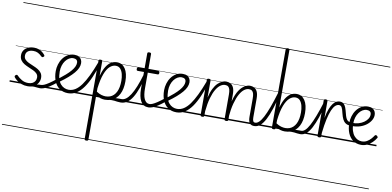

<svg xmlns="http://www.w3.org/2000/svg" viewBox="-135 -1571 5391 2640"><g transform="rotate(10 2561.0 -250.5)"><path d="M315 -11Q344 -19 365.5 -23.5Q387 -28 404.5 -29.5Q422 -31 436 -31Q445 -31 449 -23.5Q453 -16 452 -7Q451 2 445 9.5Q439 17 430 17Q408 17 387.5 14Q367 11 344 10Q321 9 289 16ZM256 19Q208 19 169.5 4.5Q131 -10 104.5 -30.5Q78 -51 64 -69Q57 -77 57.5 -85.5Q58 -94 67 -102Q77 -109 84 -110Q91 -111 98 -102Q126 -72 165.5 -49Q205 -26 256 -26Q289 -26 313.5 -38Q338 -50 351 -71.5Q364 -93 364 -121Q364 -153 344.5 -174Q325 -195 294.5 -209.5Q264 -224 229 -238.5Q194 -253 163 -271Q132 -289 112.5 -317Q93 -345 93 -388Q93 -426 113 -455.5Q133 -485 169 -502Q205 -519 254 -519Q290 -519 319.5 -508Q349 -497 370.5 -479.5Q392 -462 405 -445Q412 -436 411 -429.5Q410 -423 400 -416Q393 -410 385.5 -410.5Q378 -411 370 -418Q343 -445 315.5 -459Q288 -473 252 -473Q203 -473 175 -451.5Q147 -430 147 -389Q147 -357 166.5 -336Q186 -315 217 -300Q248 -285 283 -271Q318 -257 349 -239Q380 -221 399.5 -194Q419 -167 419 -126Q419 -90 401 -57Q383 -24 347 -2.5Q311 19 256 19ZM0 590H535V600H0ZM0 -20H535V0H0ZM0 -505H535V-500H0ZM0 -1110H535V-1100H0Z M429 17Q419 17 413.5 9.5Q408 2 408.5 -7Q409 -16 416 -23.5Q423 -31 436 -31Q453 -31 478 -41.5Q503 -52 541 -77Q579 -102 634 -146Q642 -152 649.5 -149.5Q657 -147 661.5 -139.5Q666 -132 665.5 -123.5Q665 -115 657 -108Q597 -58 554.5 -31Q512 -4 482 6.5Q452 17 429 17ZM535 590V600ZM535 -20V0ZM535 -505V-500ZM535 -1110V-1100Z M649 -151Q704 -194 746 -230.5Q788 -267 815.5 -299.5Q843 -332 856.5 -360.5Q870 -389 870 -415Q870 -444 853 -457Q836 -470 808 -470Q778 -470 750.5 -453.5Q723 -437 701.5 -408Q680 -379 668 -340.5Q656 -302 656 -257Q656 -197 669.5 -154Q683 -111 706 -84Q729 -57 758.5 -44Q788 -31 819 -31Q829 -31 834 -23.5Q839 -16 839 -7Q839 2 834 9.5Q829 17 819 17Q750 17 701.5 -16.5Q653 -50 627 -111Q601 -172 601 -254Q601 -300 615 -347.5Q629 -395 657 -433.5Q685 -472 725 -495.5Q765 -519 817 -519Q856 -519 879.5 -505.5Q903 -492 914.5 -469.5Q926 -447 926 -420Q926 -387 911 -352.5Q896 -318 865 -281.5Q834 -245 788 -204.5Q742 -164 679 -119ZM535 590H1023V600H535ZM535 -20H1023V0H535ZM535 -505H1023V-500H535ZM535 -1110H1023V-1100H535Z M819 17Q810 17 805.5 9.5Q801 2 801 -7.5Q801 -17 805.5 -24Q810 -31 819 -31Q869 -31 912.5 -59Q956 -87 995.5 -141.5Q1035 -196 1075 -278.5Q1115 -361 1156 -471Q1160 -480 1168.5 -480Q1177 -480 1184.5 -474.5Q1192 -469 1188 -460Q1154 -353 1116 -265Q1078 -177 1033.5 -114Q989 -51 936 -17Q883 17 819 17ZM1023 590V600ZM1023 -20V0ZM1023 -505V-500ZM1023 -1110V-1100Z M1553 17Q1528 17 1507.5 14Q1487 11 1467.5 8.5Q1448 6 1424.5 6.5Q1401 7 1368 14L1398 -15Q1425 -23 1449.5 -26.5Q1474 -30 1494.5 -31Q1515 -32 1532 -31.5Q1549 -31 1560 -31Q1569 -31 1573 -23.5Q1577 -16 1575.5 -7Q1574 2 1568 9.5Q1562 17 1553 17ZM1180 615Q1167 615 1161 610.5Q1155 606 1155 596V-496Q1155 -506 1161.5 -510.5Q1168 -515 1182 -515Q1195 -515 1201 -510.5Q1207 -506 1207 -496V-293Q1230 -375 1260.5 -424.5Q1291 -474 1329 -496.5Q1367 -519 1411 -519Q1485 -519 1527 -455.5Q1569 -392 1569 -279Q1569 -227 1560 -181.5Q1551 -136 1532 -99.5Q1513 -63 1485 -37Q1457 -11 1419.5 3Q1382 17 1334 17Q1302 17 1271.5 7.5Q1241 -2 1207 -24V596Q1207 606 1200.5 610.5Q1194 615 1180 615ZM1207 -73Q1244 -48 1277 -39Q1310 -30 1335 -30Q1369 -30 1397 -40.5Q1425 -51 1446.5 -71.5Q1468 -92 1483 -122Q1498 -152 1505.5 -191Q1513 -230 1513 -278Q1513 -328 1502 -371.5Q1491 -415 1467 -442Q1443 -469 1403 -469Q1360 -469 1321 -435Q1282 -401 1252.5 -324.5Q1223 -248 1207 -121ZM1023 590H1660V600H1023ZM1023 -20H1660V0H1023ZM1023 -505H1660V-500H1023ZM1023 -1110H1660V-1100H1023Z M1554 17Q1544 17 1538.5 9.5Q1533 2 1533.5 -7Q1534 -16 1541 -23.5Q1548 -31 1561 -31Q1591 -31 1621 -53Q1651 -75 1681.5 -122Q1712 -169 1742.5 -244.5Q1773 -320 1804 -426Q1807 -435 1815.5 -436.5Q1824 -438 1831 -433Q1838 -428 1836 -418Q1809 -310 1780 -228.5Q1751 -147 1717.5 -92.5Q1684 -38 1643.5 -10.5Q1603 17 1554 17ZM1660 590V600ZM1660 -20V0ZM1660 -505V-500ZM1660 -1110V-1100Z M1940 17Q1904 17 1877.5 1.5Q1851 -14 1833.5 -44.5Q1816 -75 1807 -119Q1798 -163 1798 -221V-452H1712Q1702 -452 1697.5 -457.5Q1693 -463 1693 -476Q1693 -488 1697.5 -494Q1702 -500 1712 -500H1798V-711Q1798 -721 1804.5 -725.5Q1811 -730 1825 -730Q1838 -730 1844.5 -725.5Q1851 -721 1851 -711V-500H1989Q1999 -500 2003.5 -494Q2008 -488 2008 -476Q2008 -463 2003.5 -457.5Q1999 -452 1989 -452H1851V-230Q1851 -186 1856.5 -149.5Q1862 -113 1874 -86.5Q1886 -60 1904 -45.5Q1922 -31 1947 -31Q1957 -31 1962 -23.5Q1967 -16 1966.5 -7Q1966 2 1959.5 9.5Q1953 17 1940 17ZM1660 590H2048V600H1660ZM1660 -20H2048V0H1660ZM1660 -505H2048V-500H1660ZM1660 -1110H2048V-1100H1660Z M1942 17Q1932 17 1926.5 9.5Q1921 2 1921.5 -7Q1922 -16 1929 -23.5Q1936 -31 1949 -31Q1966 -31 1991 -41.5Q2016 -52 2054 -77Q2092 -102 2147 -146Q2155 -152 2162.5 -149.5Q2170 -147 2174.5 -139.5Q2179 -132 2178.5 -123.5Q2178 -115 2170 -108Q2110 -58 2067.5 -31Q2025 -4 1995 6.5Q1965 17 1942 17ZM2048 590V600ZM2048 -20V0ZM2048 -505V-500ZM2048 -1110V-1100Z M2162 -151Q2217 -194 2259 -230.5Q2301 -267 2328.5 -299.5Q2356 -332 2369.5 -360.5Q2383 -389 2383 -415Q2383 -444 2366 -457Q2349 -470 2321 -470Q2291 -470 2263.5 -453.5Q2236 -437 2214.5 -408Q2193 -379 2181 -340.5Q2169 -302 2169 -257Q2169 -197 2182.5 -154Q2196 -111 2219 -84Q2242 -57 2271.5 -44Q2301 -31 2332 -31Q2342 -31 2347 -23.5Q2352 -16 2352 -7Q2352 2 2347 9.5Q2342 17 2332 17Q2263 17 2214.5 -16.5Q2166 -50 2140 -111Q2114 -172 2114 -254Q2114 -300 2128 -347.5Q2142 -395 2170 -433.5Q2198 -472 2238 -495.5Q2278 -519 2330 -519Q2369 -519 2392.5 -505.5Q2416 -492 2427.5 -469.5Q2439 -447 2439 -420Q2439 -387 2424 -352.5Q2409 -318 2378 -281.5Q2347 -245 2301 -204.5Q2255 -164 2192 -119ZM2048 590H2536V600H2048ZM2048 -20H2536V0H2048ZM2048 -505H2536V-500H2048ZM2048 -1110H2536V-1100H2048Z M2332 17Q2323 17 2318.5 9.5Q2314 2 2314 -7.5Q2314 -17 2318.5 -24Q2323 -31 2332 -31Q2382 -31 2425.5 -59Q2469 -87 2508.5 -141.5Q2548 -196 2588 -278.5Q2628 -361 2669 -471Q2673 -480 2681.5 -480Q2690 -480 2697.5 -474.5Q2705 -469 2701 -460Q2667 -353 2629 -265Q2591 -177 2546.5 -114Q2502 -51 2449 -17Q2396 17 2332 17ZM2536 590V600ZM2536 -20V0ZM2536 -505V-500ZM2536 -1110V-1100Z M3417 17Q3398 17 3383 11.5Q3368 6 3357.5 -6.5Q3347 -19 3340.5 -40.5Q3334 -62 3334 -94V-350Q3334 -391 3327.5 -417.5Q3321 -444 3305 -457Q3289 -470 3261 -470Q3229 -470 3196.5 -446Q3164 -422 3135 -370.5Q3106 -319 3084 -237.5Q3062 -156 3052 -41L3031 -40Q3033 -179 3057.5 -272Q3082 -365 3118 -419Q3154 -473 3194 -496Q3234 -519 3267 -519Q3300 -519 3327 -505Q3354 -491 3370.5 -456.5Q3387 -422 3387 -360V-99Q3387 -65 3395 -48Q3403 -31 3423 -31Q3432 -31 3436.5 -23.5Q3441 -16 3440.5 -7Q3440 2 3434 9.5Q3428 17 3417 17ZM2693 15Q2681 15 2674.5 10.5Q2668 6 2668 -4V-496Q2668 -506 2674.5 -510.5Q2681 -515 2693 -515Q2707 -515 2713.5 -510.5Q2720 -506 2720 -496V-258Q2738 -333 2763.5 -383.5Q2789 -434 2819 -463.5Q2849 -493 2878.5 -506Q2908 -519 2933 -519Q2967 -519 2994.5 -505Q3022 -491 3038.5 -456.5Q3055 -422 3055 -360V-4Q3055 6 3048 10.5Q3041 15 3028 15Q3014 15 3008 10.5Q3002 6 3002 -4V-350Q3002 -391 2995 -417.5Q2988 -444 2972.5 -457Q2957 -470 2928 -470Q2897 -470 2865 -448Q2833 -426 2804 -378Q2775 -330 2753 -253.5Q2731 -177 2720 -67V-4Q2720 6 2713.5 10.5Q2707 15 2693 15ZM2536 590H3525V600H2536ZM2536 -20H3525V0H2536ZM2536 -505H3525V-500H2536ZM2536 -1110H3525V-1100H2536Z M3419 17Q3409 17 3403.5 9.5Q3398 2 3398.5 -7Q3399 -16 3406 -23.5Q3413 -31 3426 -31Q3451 -31 3478 -56.5Q3505 -82 3534 -137Q3563 -192 3595.5 -279.5Q3628 -367 3665 -491Q3667 -500 3676 -502Q3685 -504 3692.5 -499Q3700 -494 3697 -482Q3665 -358 3634.5 -264.5Q3604 -171 3571 -108.5Q3538 -46 3501 -14.5Q3464 17 3419 17ZM3525 590V600ZM3525 -20V0ZM3525 -505V-500ZM3525 -1110V-1100Z M4063 17Q4039 17 4018.5 14Q3998 11 3977.5 8.5Q3957 6 3934.5 6.5Q3912 7 3886 13L3901 -13Q3930 -21 3955 -25Q3980 -29 4000.5 -30.5Q4021 -32 4038 -31.5Q4055 -31 4069 -31Q4078 -31 4082 -23.5Q4086 -16 4084.5 -7Q4083 2 4077.5 9.5Q4072 17 4063 17ZM3688 14Q3675 14 3669 9.5Q3663 5 3663 -4V-1097Q3663 -1107 3669.5 -1111.5Q3676 -1116 3690 -1116Q3703 -1116 3709 -1111.5Q3715 -1107 3715 -1097V-294Q3738 -375 3768.5 -424.5Q3799 -474 3837 -496.5Q3875 -519 3919 -519Q3993 -519 4035 -455.5Q4077 -392 4077 -279Q4077 -227 4068 -181.5Q4059 -136 4040 -99.5Q4021 -63 3993.5 -37Q3966 -11 3928.5 3Q3891 17 3844 17Q3812 17 3780.5 7.5Q3749 -2 3715 -24V-4Q3715 5 3708.5 9.5Q3702 14 3688 14ZM3715 -73Q3753 -48 3785.5 -39Q3818 -30 3844 -30Q3878 -30 3905.5 -40.5Q3933 -51 3954.5 -71.5Q3976 -92 3991 -122Q4006 -152 4013.5 -191Q4021 -230 4021 -278Q4021 -328 4010 -371.5Q3999 -415 3975 -442Q3951 -469 3911 -469Q3868 -469 3829 -434.5Q3790 -400 3760 -322.5Q3730 -245 3715 -115ZM3525 590H4168V600H3525ZM3525 -20H4168V0H3525ZM3525 -505H4168V-500H3525ZM3525 -1110H4168V-1100H3525Z M4062 17Q4052 17 4046.5 9.5Q4041 2 4041.5 -7Q4042 -16 4049 -23.5Q4056 -31 4069 -31Q4095 -31 4122 -56Q4149 -81 4178 -134.5Q4207 -188 4239.5 -273Q4272 -358 4309 -477Q4312 -487 4320.5 -488.5Q4329 -490 4336 -485Q4343 -480 4340 -469Q4309 -349 4278 -258Q4247 -167 4214.5 -106Q4182 -45 4144.5 -14Q4107 17 4062 17ZM4168 590V600ZM4168 -20V0ZM4168 -505V-500ZM4168 -1110V-1100Z M4325 15Q4312 15 4306 10.5Q4300 6 4300 -4V-496Q4300 -506 4306 -510.5Q4312 -515 4325 -515Q4339 -515 4345.5 -510.5Q4352 -506 4352 -496V-260Q4367 -339 4387 -389.5Q4407 -440 4429 -468Q4451 -496 4474 -507.5Q4497 -519 4521 -519Q4532 -519 4537 -511.5Q4542 -504 4541.5 -494.5Q4541 -485 4535.5 -477.5Q4530 -470 4519 -470Q4492 -470 4467.5 -447.5Q4443 -425 4421.5 -375.5Q4400 -326 4382.5 -246.5Q4365 -167 4352 -53V-4Q4352 6 4345.5 10.5Q4339 15 4325 15ZM4168 590H4572V600H4168ZM4168 -20H4572V0H4168ZM4168 -505H4572V-500H4168ZM4168 -1110H4572V-1100H4168Z M4717 -216Q4678 -220 4653 -236.5Q4628 -253 4612 -284.5Q4596 -316 4584 -366Q4571 -425 4557.5 -447.5Q4544 -470 4518 -470Q4507 -470 4502 -477.5Q4497 -485 4497 -494.5Q4497 -504 4503 -511.5Q4509 -519 4520 -519Q4555 -519 4575 -501.5Q4595 -484 4607 -452.5Q4619 -421 4630 -376Q4640 -334 4651 -310Q4662 -286 4678 -275Q4694 -264 4719 -259Q4730 -258 4734.5 -250.5Q4739 -243 4738 -234.5Q4737 -226 4731.5 -220.5Q4726 -215 4717 -216ZM4572 590H4635V600H4572ZM4572 -20H4635V0H4572ZM4572 -505H4635V-500H4572ZM4572 -1110H4635V-1100H4572Z M4911 17Q4846 17 4798.5 -16.5Q4751 -50 4725.5 -111Q4700 -172 4700 -254Q4700 -300 4714 -347.5Q4728 -395 4756 -433.5Q4784 -472 4824 -495.5Q4864 -519 4916 -519Q4955 -519 4978.5 -505.5Q5002 -492 5013.5 -469.5Q5025 -447 5025 -420Q5025 -382 5004 -345.5Q4983 -309 4945.5 -279.5Q4908 -250 4857 -233Q4806 -216 4745 -217L4736 -260Q4785 -258 4827.5 -270.5Q4870 -283 4902 -306Q4934 -329 4951.5 -357Q4969 -385 4969 -415Q4969 -444 4952 -457Q4935 -470 4907 -470Q4877 -470 4849.5 -453.5Q4822 -437 4800.5 -408Q4779 -379 4767 -340.5Q4755 -302 4755 -257Q4755 -197 4768.5 -154Q4782 -111 4804.5 -84.5Q4827 -58 4854.5 -45Q4882 -32 4911 -32Q4952 -32 4983 -50Q5014 -68 5037 -93.5Q5060 -119 5075 -143Q5082 -151 5090 -150.5Q5098 -150 5106 -144Q5114 -137 5117.5 -130Q5121 -123 5115 -115Q5095 -81 5064 -50.5Q5033 -20 4994 -1.5Q4955 17 4911 17ZM4634 590H5122V600H4634ZM4634 -20H5122V0H4634ZM4634 -505H5122V-500H4634ZM4634 -1110H5122V-1100H4634Z"/></g></svg>

Font: Playwrite FR Moderne Guides
Style: Regular
Weight: 400
Designer: Veronika Burian, José Scaglione
Foundry: TypeTogether
Version: Version 1.003